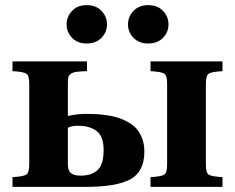

<svg xmlns="http://www.w3.org/2000/svg" viewBox="-20 -730 918 750"><path d="M245.1 -87.9Q245.1 -63.5 257.1 -53.7Q269 -43.9 295.9 -43.9Q337.9 -43.9 361.3 -65.7Q384.8 -87.4 384.8 -144Q384.8 -197.3 357.7 -218Q330.6 -238.8 284.2 -238.8Q260.7 -238.8 245.1 -231ZM28.8 0V-38.1Q72.3 -40.5 83.3 -48.3Q94.2 -56.2 94.2 -86.9V-402.8Q94.2 -434.1 83.3 -441.9Q72.3 -449.7 28.8 -452.1V-490.2H319.8V-452.1Q292 -451.2 279.1 -449.5Q266.1 -447.8 257.3 -441.9Q248.5 -436 246.8 -428Q245.1 -419.9 245.1 -402.8V-276.9Q281.2 -285.2 315.9 -285.2Q335.9 -285.2 352.8 -284.4Q369.6 -283.7 394.3 -280.3Q418.9 -276.9 438 -271.2Q457 -265.6 477.8 -254.4Q498.5 -243.2 512.2 -228.3Q525.9 -213.4 534.9 -190.2Q543.9 -167 543.9 -138.2Q543.9 -59.1 489 -29.5Q434.1 0 314 0ZM567.9 0V-38.1Q611.3 -40.5 622.1 -48.1Q632.8 -55.7 632.8 -86.9V-402.8Q632.8 -434.1 622.1 -441.9Q611.3 -449.7 567.9 -452.1V-490.2H849.1V-452.1Q805.7 -449.7 794.9 -441.9Q784.2 -434.1 784.2 -402.8V-86.9Q784.2 -55.7 794.9 -48.1Q805.7 -40.5 849.1 -38.1V0ZM261.5 -582.3Q240.2 -604.5 240.2 -634.8Q240.2 -665 261.5 -687.5Q282.7 -710 318.8 -710Q355 -710 376.5 -687.5Q397.9 -665 397.9 -634.8Q397.9 -604.5 376.5 -582.3Q355 -560.1 318.8 -560.1Q282.7 -560.1 261.5 -582.3ZM501.5 -582.3Q480 -604.5 480 -634.8Q480 -665 501.5 -687.5Q522.9 -710 559.1 -710Q595.2 -710 616.7 -687.5Q638.2 -665 638.2 -634.8Q638.2 -604.5 616.7 -582.3Q595.2 -560.1 559.1 -560.1Q522.9 -560.1 501.5 -582.3Z"/></svg>

Font: Linguistics Pro
Style: Bold
Weight: 700
Designer: Stefan Peev, Context Ltd
Foundry: Stefan Peev, Context Ltd
Version: Version 001.000